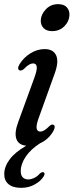

<svg xmlns="http://www.w3.org/2000/svg" viewBox="-30 -693 354 925"><path d="M221 -543Q194 -543 179.5 -558.2Q165 -573.5 166.5 -596.5Q168 -624 191.2 -648.5Q214.5 -673 250 -673Q278.5 -673 292.2 -657.5Q306 -642 304.5 -618.5Q303 -589.5 279.8 -566.2Q256.5 -543 221 -543ZM157.5 -127.5Q143.5 -90 146.5 -74.5Q149.5 -59 164 -59Q172.5 -59 182.8 -64.8Q193 -70.5 207.5 -85Q219 -96 227 -92Q240 -86 227 -61.5Q204 -21 162.5 -2.5Q117.5 26.5 93.8 62Q70 97.5 70 130Q69.5 151 79.5 161.2Q89.5 171.5 105.5 171.5Q119.5 171.5 134.8 164.2Q150 157 161 144Q171.5 134.5 179 136.5Q183 137.5 184.5 142.5Q186 147.5 180.5 156.5Q168 178 138.5 195Q109 212 72 212Q32 212 11 194.2Q-10 176.5 -9.5 145.5Q-9.5 110 16.5 75Q42.5 40 96.5 9Q59 5.5 48.8 -24Q38.5 -53.5 58 -105.5L135 -317Q149.5 -356 147 -371.8Q144.5 -387.5 129.5 -387.5Q120.5 -387.5 110 -381.5Q99.5 -375.5 85 -360.5Q72.5 -350.5 64.5 -354Q50.5 -360 64 -383.5Q84 -416 116.8 -436.2Q149.5 -456.5 185.5 -456.5Q226.5 -456.5 240.5 -426.2Q254.5 -396 233 -337.5Z"/></svg>

Font: Fraunces 72pt Soft
Style: Italic
Weight: 400
Italic angle: -16°
Version: Version 1.000;[b76b70a41]